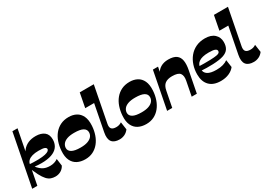

<svg xmlns="http://www.w3.org/2000/svg" viewBox="10 -1619 3471 2481"><g transform="rotate(-30 1745.5 -379.0)"><path d="M111.3 -240.5 101.7 -293.3Q198.2 -286.3 262.4 -288Q326.5 -289.8 363.5 -298.4Q400.5 -307 416 -319.6Q431.5 -332.3 431.5 -346.3Q431.5 -363.8 408.8 -374.3Q386 -384.8 319 -384.8Q264 -384.8 225.3 -373.6Q186.5 -362.5 164.6 -342.3Q142.7 -322 136.5 -293L140.5 -391.7Q154.2 -445.7 186 -485.2Q217.7 -524.7 267.1 -546.7Q316.5 -568.7 384 -568Q460.2 -567.2 506.5 -531.2Q552.7 -495.2 552.7 -420Q552.7 -367.8 529.1 -326.4Q505.5 -285 453.6 -259.3Q401.7 -233.5 317.5 -227.5Q233.2 -221.5 111.3 -240.5ZM344.8 14Q309.5 14 278.9 3.2Q248.3 -7.5 219.8 -38Q191.3 -68.5 160.8 -126.9Q130.3 -185.2 95 -280.5L137.2 -282.8Q165 -240 190.5 -212.1Q216 -184.2 241.3 -168.4Q266.5 -152.5 294.1 -146.1Q321.8 -139.7 354 -139.7Q387.5 -139.7 416.5 -148.7Q445.5 -157.7 470 -174.7L484.5 -68.5Q462.7 -27.2 425.5 -6.6Q388.2 14 344.8 14ZM3.3 0 153.3 -772H230L80 0Z M791 14Q722.5 14 671.9 -12.6Q621.3 -39.3 595.5 -94.4Q569.8 -149.5 575.8 -234.5Q580.3 -303.2 600.9 -363.9Q621.5 -424.5 658.8 -470.1Q696 -515.7 749.3 -541.9Q802.5 -568 872.3 -568Q935.3 -568 983.7 -542.2Q1032.2 -516.5 1058.2 -461.7Q1084.2 -407 1079 -319Q1074.5 -249.3 1053.4 -188.6Q1032.3 -128 995.3 -82.4Q958.3 -36.8 907 -11.4Q855.8 14 791 14ZM813.7 -148Q877.5 -148 919.3 -162.9Q961 -177.7 982.3 -203.9Q1003.5 -230 1004.3 -263.5Q1005.8 -308 964.3 -331.8Q922.8 -355.5 833 -355.5Q768.8 -355.5 727 -340.5Q685.2 -325.5 664.6 -299.5Q644 -273.5 642.2 -240.2Q640.7 -196.7 682.4 -172.4Q724 -148 813.7 -148Z M1304 13.2Q1223 13.2 1189.4 -30.6Q1155.7 -74.5 1173.7 -167L1250 -559.5H1117.3L1158.2 -772H1367.7L1265 -242.2Q1255 -191.7 1274.7 -169Q1294.5 -146.2 1344.2 -146.2Q1368 -146.2 1387 -152.1Q1406 -158 1425.2 -170.7L1441.5 -56.2Q1413.7 -19.2 1377.5 -3Q1341.2 13.2 1304 13.2Z M1701 14Q1632.5 14 1581.9 -12.6Q1531.3 -39.3 1505.5 -94.4Q1479.8 -149.5 1485.8 -234.5Q1490.3 -303.2 1510.9 -363.9Q1531.5 -424.5 1568.8 -470.1Q1606 -515.7 1659.3 -541.9Q1712.5 -568 1782.3 -568Q1845.3 -568 1893.7 -542.2Q1942.2 -516.5 1968.2 -461.7Q1994.2 -407 1989 -319Q1984.5 -249.3 1963.4 -188.6Q1942.3 -128 1905.3 -82.4Q1868.3 -36.8 1817 -11.4Q1765.8 14 1701 14ZM1723.7 -148Q1787.5 -148 1829.3 -162.9Q1871 -177.7 1892.3 -203.9Q1913.5 -230 1914.3 -263.5Q1915.8 -308 1874.3 -331.8Q1832.8 -355.5 1743 -355.5Q1678.8 -355.5 1637 -340.5Q1595.2 -325.5 1574.6 -299.5Q1554 -273.5 1552.2 -240.2Q1550.7 -196.7 1592.4 -172.4Q1634 -148 1723.7 -148Z M2016.3 0 2123.8 -554H2200.5L2175.2 -424.7L2168.5 -452Q2195 -510.5 2243.4 -539.2Q2291.7 -568 2357.7 -568Q2437.5 -568 2478 -538.2Q2518.5 -508.5 2527.7 -452.2Q2537 -396 2521 -315.7L2459.7 0H2383L2424.3 -211.8Q2438.8 -283.5 2411.6 -320Q2384.5 -356.5 2294 -356.5Q2227.3 -356.5 2189 -328.4Q2150.7 -300.3 2138 -232L2092.7 0Z M2814.3 13.7Q2704.6 13.7 2646.3 -45.6Q2588 -105 2588 -212.9Q2588 -284.6 2609.1 -348.6Q2630.1 -412.7 2670.6 -462.1Q2711.1 -511.6 2770.1 -539.8Q2829 -568 2905.3 -568Q2997.3 -568 3046.6 -522.3Q3096 -476.6 3096 -405.3Q3096 -345.1 3071.3 -306.9Q3046.6 -268.6 2989.1 -249.4Q2931.6 -230.3 2831.7 -226.4Q2784.7 -225 2735.9 -225.5Q2687.1 -226 2644.1 -229.7V-293.3Q2689 -291.3 2736.5 -291Q2784 -290.7 2827.9 -292.1Q2891.9 -294.1 2923.6 -299.9Q2955.3 -305.6 2965.6 -315.9Q2976 -326.1 2976 -341.1Q2976 -362.1 2950.1 -373.5Q2924.3 -384.9 2856.7 -384.9Q2803.9 -384.9 2766.9 -375.6Q2729.9 -366.3 2706.9 -348.9Q2683.9 -331.6 2673.3 -306.6Q2662.7 -281.6 2662.7 -249.7Q2662.7 -196 2705.5 -168Q2748.3 -140 2835.6 -140Q2892.3 -140 2934 -152Q2975.7 -164 3005.1 -185.9L3021 -74.6Q2990.6 -33.7 2936.7 -10Q2882.9 13.7 2814.3 13.7Z M3306 13.2Q3225 13.2 3191.4 -30.6Q3157.7 -74.5 3175.7 -167L3252 -559.5H3119.3L3160.2 -772H3369.7L3267 -242.2Q3257 -191.7 3276.7 -169Q3296.5 -146.2 3346.2 -146.2Q3370 -146.2 3389 -152.1Q3408 -158 3427.2 -170.7L3443.5 -56.2Q3415.7 -19.2 3379.5 -3Q3343.2 13.2 3306 13.2Z"/></g></svg>

Font: Savate ExtraLight
Style: Italic
Weight: 200
Italic angle: -11°
Designer: Max Esnée
Foundry: Plomb Type
Version: Version 2.000